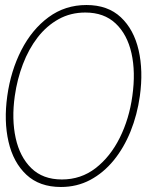

<svg xmlns="http://www.w3.org/2000/svg" viewBox="-20 -733 629 766"><path d="M223 13Q137.5 13 85.2 -36Q33 -85 14 -167.5Q-5 -250 9 -350Q23 -450.5 65.2 -533Q107.5 -615.5 173.5 -664.2Q239.5 -713 325 -713Q410 -713 462 -664.2Q514 -615.5 533 -533Q552 -450.5 538 -350Q527.5 -275 501 -209.2Q474.5 -143.5 433.8 -93.5Q393 -43.5 340 -15.2Q287 13 223 13ZM227 -17Q303 -17 361.5 -62.2Q420 -107.5 457.8 -183.2Q495.5 -259 508 -350Q521.5 -445.5 504.5 -520.8Q487.5 -596 441.2 -639.5Q395 -683 320.5 -683Q261.5 -683 213.8 -656.5Q166 -630 130.2 -583.8Q94.5 -537.5 71.5 -477.2Q48.5 -417 39 -350Q26 -258 42.5 -182.5Q59 -107 105 -62Q151 -17 227 -17Z"/></svg>

Font: Urbanist Thin
Style: Italic
Weight: 100
Italic angle: -8°
Designer: Corey Hu
Foundry: Corey Hu
Version: Version 1.321; ttfautohint (v1.8.4.7-5d5b)